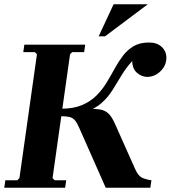

<svg xmlns="http://www.w3.org/2000/svg" viewBox="-23 -879 799 899"><path d="M-3 0 2 -35H58L68 -45L150 -625L140 -635H86L91 -670H376L371 -635H315L305 -625L223 -45L233 -35H287L282 0ZM472 0 349 -278Q338 -304 327.5 -316Q317 -328 301.5 -331.5Q286 -335 258 -335L263 -370H393Q423 -370 445 -366.5Q467 -363 483.5 -348.5Q500 -334 515 -300L610 -87Q624 -56 641 -47.5Q658 -39 686 -35L681 0ZM259 -340 263 -370Q321 -370 361 -387Q401 -404 428.5 -431.5Q456 -459 476 -492Q496 -525 514 -558Q532 -591 553 -618.5Q574 -646 603 -663Q632 -680 675 -680Q712 -680 734 -659.5Q756 -639 756 -609Q756 -572 728.5 -545.5Q701 -519 666 -519Q641 -519 619 -537.5Q597 -556 596 -593Q566 -560 545 -524.5Q524 -489 503 -456Q482 -423 453 -397Q424 -371 377.5 -355.5Q331 -340 259 -340ZM669 -859 469 -709H439L509 -859Z"/></svg>

Font: Brygada 1918
Style: Bold Italic
Weight: 700
Italic angle: -8°
Designer: Mateusz Machalski | Borys Kosmynka | Przemek Hoffer
Foundry: NIEPODLEGLA 2018
Version: Version 3.006